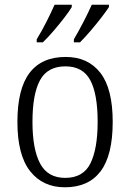

<svg xmlns="http://www.w3.org/2000/svg" viewBox="-20 -786 553 816"><path d="M256 10Q162 10 108 -58.5Q54 -127 54 -268Q54 -408 105.5 -476Q157 -544 259 -544Q354 -544 406.5 -476.5Q459 -409 459 -268Q459 -126 407.5 -58Q356 10 256 10ZM257 -30Q334 -30 364.5 -92Q395 -154 395 -268Q395 -387 363.5 -445.5Q332 -504 258 -504Q182 -504 150 -445Q118 -386 118 -268Q118 -152 150.5 -91Q183 -30 257 -30ZM294 -619Q314 -653 334.5 -692.5Q355 -732 370 -766H443V-756Q432 -739 410.5 -711Q389 -683 364.5 -654.5Q340 -626 320 -606H294ZM136 -619Q157 -653 177 -692.5Q197 -732 212 -766H285V-756Q275 -739 253.5 -711Q232 -683 207.5 -654.5Q183 -626 162 -606H136Z"/></svg>

Font: Noto Serif Tamil SemiCondensed Light
Style: Italic
Weight: 300
Width: 4
Italic angle: -12°
Designer: Indian Type Foundry, Tom Grace, and the Monotype Design Team
Foundry: Monotype Imaging Inc.
Version: Version 2.003; ttfautohint (v1.8.4.7-5d5b)